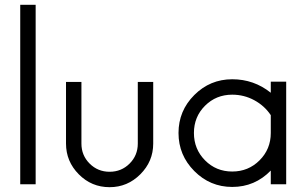

<svg xmlns="http://www.w3.org/2000/svg" viewBox="-20 -765 1272 797"><path d="M64 -745H128V0H64Z M616 -425V-169Q616 -95 562.5 -41.5Q509 12 435 12Q360 12 307 -41.5Q254 -95 254 -169V-425H318V-169Q318 -120 352 -86Q386 -52 435 -52Q484 -52 518 -86Q552 -120 552 -169V-425Z M944 -436Q1034 -436 1104 -380V-426H1168V0H1104V-57Q1038 11 944 11Q852 11 786.5 -55Q721 -121 721 -213Q721 -305 786.5 -370.5Q852 -436 944 -436ZM944 -372Q877 -372 831 -326Q785 -280 785 -213Q785 -146 831 -99.5Q877 -53 944 -53Q1011 -53 1057.5 -99.5Q1104 -146 1104 -213V-287Q1078 -326 1035.5 -349Q993 -372 944 -372Z"/></svg>

Font: Timtura
Style: Regular
Weight: 400
Version: Version 1.0